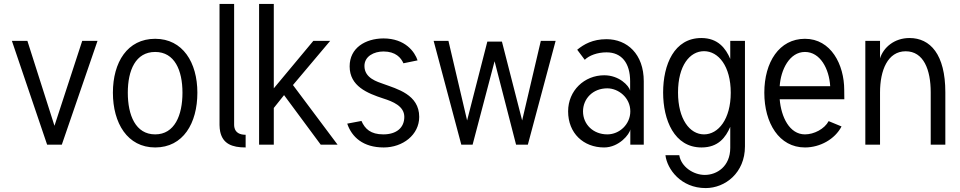

<svg xmlns="http://www.w3.org/2000/svg" viewBox="-20 -730 4844 969"><path d="M217.8 0H292L472.2 -523.9H395L254.9 -95.2L118.2 -523.9H40Z M549.8 -262.2C549.8 -108.9 623 14.2 763.2 14.2C904.3 14.2 976.1 -107.9 976.1 -262.2C976.1 -414.6 902.3 -534.2 763.2 -534.2C623 -534.2 549.8 -416 549.8 -262.2ZM625 -262.2C625 -375 664.1 -467.8 763.2 -467.8C861.3 -467.8 900.9 -375 900.9 -262.2C900.9 -148.4 861.3 -51.8 763.2 -51.8C664.1 -51.8 625 -148.4 625 -262.2Z M1161.6 -101.1V-710H1087.9V-99.1C1087.9 -86.4 1089.4 -75.7 1091.3 -65.4C1104.5 -4.4 1150.9 14.2 1219.7 14.2V-49.8C1190.4 -49.8 1168.5 -60.5 1163.1 -86.4C1162.1 -90.8 1161.6 -95.7 1161.6 -101.1Z M1458.5 -300.8 1646.5 -523.9H1561.5L1361.8 -284.2V-710H1287.6V0H1361.8V-185.1L1413.6 -250L1598.6 0H1683.6Z M1914.6 -232.9C1961.9 -217.8 2020.5 -194.8 2020.5 -140.1C2020.5 -85 1980.5 -51.8 1914.6 -51.8C1850.6 -51.8 1821.8 -79.6 1804.2 -119.6L1732.4 -106C1755.4 -38.1 1812.5 14.2 1916.5 14.2C2012.7 14.2 2095.7 -49.3 2095.7 -140.1C2095.7 -252.9 1983.4 -281.2 1915.5 -306.2C1884.8 -317.4 1819.3 -335 1819.3 -397C1819.3 -446.3 1867.7 -470.2 1915.5 -470.2C1976.6 -470.2 2003.9 -438.5 2016.1 -410.6L2087.4 -425.3C2073.7 -467.3 2025.9 -536.1 1914.6 -536.1C1823.7 -535.2 1744.6 -488.3 1744.6 -395C1744.6 -294.9 1834 -259.3 1914.6 -232.9Z M2476.1 -420.9 2584.5 0H2644L2784.2 -523.9H2709.5L2615.2 -122.1L2513.2 -520H2439.5L2337.4 -122.1L2243.2 -523.9H2168.5L2308.1 0H2365.2Z M3044.9 -284.2C3100.6 -284.2 3161.1 -237.8 3161.1 -168C3161.1 -103 3106.9 -51.8 3044.9 -51.8C2975.1 -51.8 2922.4 -101.1 2922.4 -168C2922.4 -231 2971.2 -284.2 3044.9 -284.2ZM3029.3 -350.1C2929.2 -350.1 2847.2 -272.9 2847.2 -168C2847.2 -57.6 2924.8 14.2 3028.8 14.2C3104.5 14.2 3158.2 -53.2 3161.1 -77.1V-76.2V0H3229V-259.8V-319.8C3229 -458 3144.5 -532.2 3041 -532.2C2971.2 -532.2 2927.2 -506.8 2893.1 -479L2931.2 -428.2C2953.1 -450.2 2995.1 -465.8 3041 -465.8C3117.2 -465.8 3160.2 -412.1 3160.2 -319.8V-272.9C3153.8 -297.9 3105 -350.1 3029.3 -350.1Z M3739.7 8.8V0V-523.9H3665.5V-432.6C3642.6 -486.3 3603.5 -538.1 3519.5 -538.1C3382.8 -538.1 3326.7 -404.3 3326.7 -263.2C3326.7 -124.5 3382.8 14.2 3520.5 14.2C3605.5 14.2 3642.6 -37.1 3665.5 -89.8V0V16.1C3665.5 109.9 3598.1 152.8 3537.1 152.8C3479.5 152.8 3417.5 111.8 3408.2 53.2H3338.4C3346.7 123.5 3416.5 219.2 3541.5 219.2C3640.1 219.2 3739.7 142.1 3739.7 8.8ZM3401.9 -263.2C3401.9 -398.4 3460.9 -471.7 3533.2 -471.7C3605.5 -471.7 3668 -396.5 3668 -262.2C3668 -128.9 3605.5 -51.8 3533.2 -51.8C3460.9 -51.8 3401.9 -128.9 3401.9 -263.2Z M3915 -294.9C3920.4 -377.9 3964.4 -467.8 4042.5 -467.8C4119.6 -467.8 4164.6 -382.8 4169.9 -294.9ZM3915 -229H4241.2C4241.2 -240.2 4240.7 -265.1 4240.7 -275.9C4240.7 -404.3 4173.8 -534.2 4042.5 -534.2C3912.6 -534.2 3837.4 -416 3837.4 -262.2C3837.4 -108.9 3912.1 14.2 4042.5 14.2C4118.2 14.2 4193.4 -26.9 4227.1 -91.8L4162.1 -118.7C4141.1 -79.1 4088.4 -51.8 4042.5 -51.8C3964.4 -51.8 3922.4 -139.6 3915 -229Z M4421.4 0V-263.7C4421.4 -375 4460 -471.2 4550.8 -471.2C4641.6 -471.2 4677.2 -377.9 4677.2 -264.2V0H4751V-264.2C4751 -455.6 4674.8 -538.1 4570.3 -538.1C4493.2 -538.1 4438.5 -490.2 4421.4 -435.5V-523.9H4347.2V0Z"/></svg>

Font: Tuffy
Style: Regular
Weight: 500
Designer: Thatcher Ulrich, Karoly Barta and Michael Everson
Version: Version 001.270